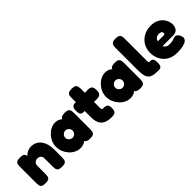

<svg xmlns="http://www.w3.org/2000/svg" viewBox="139 -1693 2676 2676"><g transform="rotate(-45 1477.5 -355.0)"><path d="M120 8Q75 8 56 -5.5Q37 -19 33.5 -40Q30 -61 30 -83V-412Q30 -434 34 -454Q38 -474 57 -486.5Q76 -499 121 -499Q162 -499 180.5 -488.5Q199 -478 204 -463Q209 -448 208.5 -435.5Q208 -423 210 -420L202 -414Q201 -429 213.5 -444Q226 -459 246.5 -471.5Q267 -484 290.5 -491.5Q314 -499 335 -499Q385 -499 423 -480Q461 -461 486.5 -426.5Q512 -392 525 -346Q538 -300 538 -246V-82Q538 -60 534 -39Q530 -18 511.5 -5Q493 8 447 8Q401 8 382 -5.5Q363 -19 359 -40Q355 -61 355 -83V-246Q355 -269 346.5 -285Q338 -301 322.5 -309.5Q307 -318 284 -318Q262 -318 245.5 -309Q229 -300 220 -284Q211 -268 211 -246V-82Q211 -60 207 -39Q203 -18 184.5 -5Q166 8 120 8Z M1002 7Q957 7 935.5 -8Q914 -23 915 -42H929Q924 -35 909.5 -23.5Q895 -12 871 -2.5Q847 7 812 7Q767 7 725.5 -13.5Q684 -34 651.5 -70Q619 -106 600 -151.5Q581 -197 581 -247Q581 -296 600 -341Q619 -386 652 -421.5Q685 -457 726 -477.5Q767 -498 812 -498Q846 -498 869.5 -488Q893 -478 907.5 -466Q922 -454 927 -446H916Q915 -471 936.5 -485Q958 -499 1003 -499Q1048 -499 1066.5 -485.5Q1085 -472 1089 -451Q1093 -430 1093 -408V-83Q1093 -61 1089 -40Q1085 -19 1066.5 -6Q1048 7 1002 7ZM837 -174Q856 -174 871.5 -184Q887 -194 896.5 -210.5Q906 -227 906 -246Q906 -266 896.5 -282Q887 -298 871 -308Q855 -318 835 -318Q815 -318 798.5 -308Q782 -298 772 -281.5Q762 -265 762 -245Q762 -226 772.5 -210Q783 -194 800 -184Q817 -174 837 -174Z M1425 9Q1372 9 1333 -3Q1294 -15 1268.5 -40Q1243 -65 1230.5 -103Q1218 -141 1218 -192V-580Q1218 -603 1222 -622.5Q1226 -642 1245 -654.5Q1264 -667 1309 -667Q1353 -667 1372 -653.5Q1391 -640 1395 -619Q1399 -598 1399 -576V-201Q1399 -190 1400.5 -182.5Q1402 -175 1405 -171Q1408 -167 1413 -165Q1418 -163 1426 -163Q1452 -163 1472.5 -159Q1493 -155 1504.5 -138Q1516 -121 1516 -81Q1516 -36 1502 -17Q1488 2 1467 5.5Q1446 9 1425 9ZM1197 -493H1314L1452 -498Q1474 -498 1494.5 -494Q1515 -490 1528.5 -471Q1542 -452 1542 -406Q1542 -364 1528.5 -345Q1515 -326 1494.5 -321Q1474 -316 1451 -316L1324 -319H1193Q1159 -321 1146 -341Q1133 -361 1133 -407Q1133 -450 1149 -471.5Q1165 -493 1197 -493Z M1988 7Q1943 7 1921.5 -8Q1900 -23 1901 -42H1915Q1910 -35 1895.5 -23.5Q1881 -12 1857 -2.5Q1833 7 1798 7Q1753 7 1711.5 -13.5Q1670 -34 1637.5 -70Q1605 -106 1586 -151.5Q1567 -197 1567 -247Q1567 -296 1586 -341Q1605 -386 1638 -421.5Q1671 -457 1712 -477.5Q1753 -498 1798 -498Q1832 -498 1855.5 -488Q1879 -478 1893.5 -466Q1908 -454 1913 -446H1902Q1901 -471 1922.5 -485Q1944 -499 1989 -499Q2034 -499 2052.5 -485.5Q2071 -472 2075 -451Q2079 -430 2079 -408V-83Q2079 -61 2075 -40Q2071 -19 2052.5 -6Q2034 7 1988 7ZM1823 -174Q1842 -174 1857.5 -184Q1873 -194 1882.5 -210.5Q1892 -227 1892 -246Q1892 -266 1882.5 -282Q1873 -298 1857 -308Q1841 -318 1821 -318Q1801 -318 1784.5 -308Q1768 -298 1758 -281.5Q1748 -265 1748 -245Q1748 -226 1758.5 -210Q1769 -194 1786 -184Q1803 -174 1823 -174Z M2351 9Q2305 9 2270.5 5Q2236 1 2212 -11Q2188 -23 2173 -45.5Q2158 -68 2151 -104.5Q2144 -141 2144 -196V-639Q2144 -662 2148 -682.5Q2152 -703 2171 -716.5Q2190 -730 2235 -730Q2280 -730 2298.5 -716.5Q2317 -703 2321 -682Q2325 -661 2325 -638V-207Q2325 -192 2325.5 -183.5Q2326 -175 2328.5 -171Q2331 -167 2336.5 -166.5Q2342 -166 2352 -166Q2365 -166 2379.5 -162.5Q2394 -159 2404.5 -141.5Q2415 -124 2415 -81Q2415 -36 2404.5 -17Q2394 2 2379 5.5Q2364 9 2351 9Z M2708 20Q2633 20 2581 -4.5Q2529 -29 2497 -68.5Q2465 -108 2450 -154Q2435 -200 2435 -243Q2435 -322 2470 -382Q2505 -442 2567 -476Q2629 -510 2709 -510Q2771 -510 2815 -490Q2859 -470 2886.5 -439Q2914 -408 2927 -373Q2940 -338 2940 -308Q2940 -251 2912 -221Q2884 -191 2840 -191H2627Q2631 -175 2643.5 -163.5Q2656 -152 2675 -145.5Q2694 -139 2716 -139Q2738 -139 2755 -141.5Q2772 -144 2784.5 -148Q2797 -152 2807.5 -156Q2818 -160 2826.5 -162.5Q2835 -165 2843 -165Q2861 -165 2876 -153Q2891 -141 2903 -117Q2910 -104 2913 -92.5Q2916 -81 2916 -71Q2916 -41 2891.5 -21Q2867 -1 2821 9.5Q2775 20 2708 20ZM2627 -285H2739Q2753 -285 2759.5 -291Q2766 -297 2766 -309Q2766 -322 2758.5 -331Q2751 -340 2738 -344.5Q2725 -349 2707 -349Q2683 -349 2665 -339.5Q2647 -330 2637.5 -315.5Q2628 -301 2627 -285Z"/></g></svg>

Font: Fredoka Light
Style: Bold
Weight: 700
Version: Version 2.001